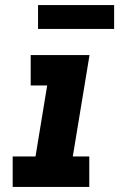

<svg xmlns="http://www.w3.org/2000/svg" viewBox="-20 -737 490 757"><path d="M30 0V-120H120L166 -400H101V-520H333L267 -120H332V0ZM430 -623H130V-717H430Z"/></svg>

Font: Iosevka Etoile Heavy Oblique
Style: Regular
Weight: 900
Italic angle: -9°
Designer: Belleve Invis
Foundry: Belleve Invis
Version: Version 15.5.2; ttfautohint (v1.8.4)